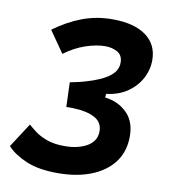

<svg xmlns="http://www.w3.org/2000/svg" viewBox="-81 -772 747 850"><g transform="rotate(10 293.0 -346.5)"><path d="M234.9 9.8Q147.5 9.8 92 -14.2Q36.6 -38.1 6.3 -71.3L77.1 -180.7Q89.4 -169.4 110.1 -153.6Q130.9 -137.7 163.6 -125.5Q196.3 -113.3 244.1 -113.3Q304.7 -113.3 345.2 -136.7Q385.7 -160.2 385.7 -204.6Q385.7 -245.1 350.1 -264.2Q314.5 -283.2 254.4 -285.2Q244.6 -285.6 237.3 -285.6Q230 -285.2 225.6 -285.2Q223.1 -285.2 222.2 -285.2L219.7 -353.5L218.3 -395.5Q229.5 -397.9 244.6 -400.9Q259.8 -403.8 285.2 -411.1Q356 -431.2 390.9 -457.8Q425.8 -484.4 424.8 -521Q424.3 -553.2 400.9 -566.7Q377.4 -580.1 345.7 -580.1Q306.6 -580.1 258.5 -564Q210.4 -547.9 164.1 -513.7L96.7 -610.4Q157.2 -654.8 220.9 -679Q284.7 -703.1 356.9 -703.1Q454.6 -703.1 507.8 -664.1Q561 -625 561 -555.2Q561 -511.2 539.8 -471.9Q518.6 -432.6 479.5 -406Q440.4 -379.4 385.7 -373L384.3 -356.4Q444.3 -349.6 484.4 -309.3Q524.4 -269 521.5 -195.8Q519 -131.3 482.7 -85.4Q446.3 -39.6 382.8 -14.9Q319.3 9.8 234.9 9.8Z"/></g></svg>

Font: CaskaydiaCove NF
Style: Bold Italic
Weight: 700
Italic angle: -10°
Designer: Aaron Bell
Foundry: Saja Typeworks
Version: Version 2111.001; VTT 6.35;Nerd Fonts 3.2.1